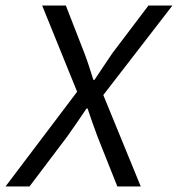

<svg xmlns="http://www.w3.org/2000/svg" viewBox="-24 -677 646 697"><path d="M-4 0H83L219 -180C240 -209 265 -246 290 -283H294C304 -253 321 -204 330 -181L402 0H487L351 -332L602 -657H515L384 -484C370 -464 340 -418 319 -387H315C306 -415 293 -457 282 -485L215 -657H129L256 -344L-4 0Z"/></svg>

Font: Source Code Variable
Style: Italic
Weight: 400
Italic angle: -11°
Monospace: yes
Designer: Paul D. Hunt, Teo Tuominen
Foundry: Adobe Systems Incorporated
Version: Version 1.005;PS 1.0;hotconv 16.6.54;makeotf.lib2.5.65590